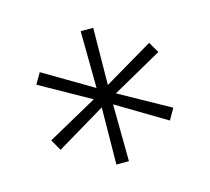

<svg xmlns="http://www.w3.org/2000/svg" viewBox="-69 -808 621 569"><g transform="rotate(-15 241.5 -523.5)"><path d="M222.2 -318.4 224.1 -493.2 73.7 -403.3 54.2 -437.5 207.5 -522.5 54.2 -608.4 73.7 -641.6 224.1 -552.7 222.2 -727.5H260.7L258.8 -552.7L409.2 -641.6L428.7 -608.4L275.4 -522.5L428.7 -437.5L409.2 -403.3L258.8 -493.2L260.7 -318.4Z"/></g></svg>

Font: Inter 20pt ExtraLight
Style: Regular
Weight: 250
Version: Version 4.001;git-66647c0bb